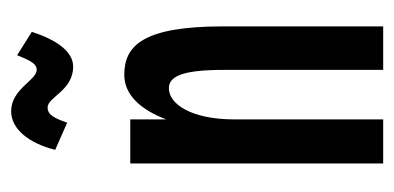

<svg xmlns="http://www.w3.org/2000/svg" viewBox="-206 -518 724 353"><g transform="rotate(-90 156.5 -342.0)"><path d="M231 -673C223 -654 217 -637 204 -637C185 -637 169 -684 128 -684C95 -684 69 -651 57 -603L107 -581C115 -604 121 -617 135 -617C154 -617 166 -570 210 -570C239 -570 260 -603 274 -646ZM32 0H113V-274C113 -352 141 -394 170 -394C192 -394 204 -370 204 -293V0H284V-294C284 -441 249 -476 195 -476C158 -476 131 -446 113 -399V-465H32Z"/></g></svg>

Font: Inconsolata ExtraCondensed
Style: Bold
Weight: 700
Width: 2
Monospace: yes
Designer: Raph Levien, Cyreal, Brenton Simpson
Foundry: Raph Levien, Cyreal, Google
Version: Version 3.100